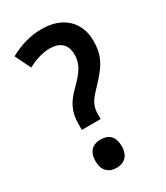

<svg xmlns="http://www.w3.org/2000/svg" viewBox="-184 -804 773 893"><g transform="rotate(-30 203.0 -357.0)"><path d="M119 -224H220V-247C220 -291 231 -314 276 -360C342 -429 373 -471 373 -556C373 -656 306 -724 191 -724C126 -724 70 -705 19 -677L60 -593C96 -612 139 -627 178 -627C233 -627 265 -599 265 -545C265 -494 241 -461 193 -413C141 -363 119 -322 119 -254ZM101 -66C101 -16 129 10 172 10C213 10 242 -15 242 -66C242 -119 214 -142 172 -142C128 -142 101 -117 101 -66Z"/></g></svg>

Font: Noto Sans Sinhala UI Condensed SemiBold
Style: Regular
Weight: 600
Width: 3
Designer: Jelle Bosma - Monotype Design Team
Foundry: Monotype Imaging Inc.
Version: Version 2.006